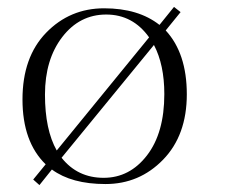

<svg xmlns="http://www.w3.org/2000/svg" viewBox="-20 -528 665 555"><path d="M112 -53Q45 -118 45 -240.5Q45 -363 113.5 -433.5Q182 -504 281 -504Q380 -504 441 -456L483 -508L502 -493L459 -440Q520 -374 520 -255.5Q520 -137 451.5 -66.5Q383 4 285 4Q187 4 130 -38L94 7L76 -9ZM144 -93 411 -420Q364 -486 287 -486Q210 -486 160 -421Q110 -356 110 -254.5Q110 -153 144 -93ZM455 -256Q455 -341 425 -398L158 -72Q204 -14 279.5 -14Q355 -14 405 -79Q455 -144 455 -256Z"/></svg>

Font: Antic Didone
Style: Regular
Weight: 400
Designer: Santiago Orozco
Foundry: Santiago Orozco
Version: Version 2.000